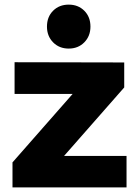

<svg xmlns="http://www.w3.org/2000/svg" viewBox="-20 -810 595 830"><path d="M43 -541 517 -540V-432L257 -136H527V0H34V-108L294 -404H43ZM371 -695Q371 -654 344.5 -627Q318 -600 277 -600Q236 -600 209.5 -627Q183 -654 183 -695Q183 -737 209.5 -763.5Q236 -790 277 -790Q318 -790 344.5 -763.5Q371 -737 371 -695Z"/></svg>

Font: Gontserrat
Style: Bold
Weight: 700
Designer: Julieta Ulanovsky
Foundry: Julieta Ulanovsky
Version: Version 6.001